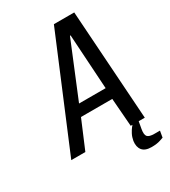

<svg xmlns="http://www.w3.org/2000/svg" viewBox="-207 -801 941 1063"><g transform="rotate(-30 263.5 -270.0)"><path d="M20 0 313 -700H443L490 0H400L386 -180H186L110 0ZM214 -250H384L362 -600H358ZM442 160Q401 160 383.5 138.5Q366 117 371 80Q375 57 384.5 39Q394 21 402.5 10.5Q411 0 411 0H451L443 45Q437 79 447.5 91.5Q458 104 492 104H527L520 145Q520 145 498 152.5Q476 160 442 160Z"/></g></svg>

Font: Cuprum
Style: Italic
Weight: 400
Italic angle: -10°
Designer: Jovanny Lemonad
Foundry: Jovanny Lemonad
Version: Version 3.000